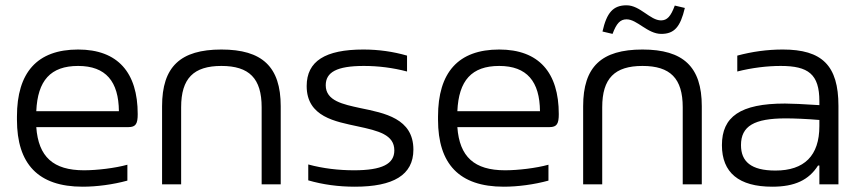

<svg xmlns="http://www.w3.org/2000/svg" viewBox="-20 -696 3235 725"><path d="M500 -265C500 -422 425 -509 275 -509C120 -509 44 -422 44 -256V-244C44 -77 124 9 292 9C345 9 406 1 461 -14V-74C414 -61 346 -53 297 -53C181 -53 125 -104 117 -216H465C493 -216 500 -229 500 -265ZM117 -276C122 -392 171 -447 275 -447C380 -447 428 -388 429 -276Z M592 -295V0H664V-291C664 -400 711 -447 816 -447C921 -447 968 -400 968 -291V0H1040V-295C1040 -444 970 -509 816 -509C661 -509 592 -444 592 -295Z M1330 -219C1410 -202 1469 -187 1469 -128C1469 -77 1423 -53 1317 -53C1258 -53 1199 -60 1144 -75V-15C1199 1 1258 9 1320 9C1465 9 1541 -35 1541 -131C1541 -249 1432 -269 1340 -288C1276 -302 1210 -315 1210 -374C1210 -423 1251 -447 1354 -447C1409 -447 1464 -440 1517 -426V-486C1465 -501 1410 -509 1352 -509C1208 -509 1138 -465 1138 -371C1138 -254 1248 -237 1330 -219Z M2090 -265C2090 -422 2015 -509 1865 -509C1710 -509 1634 -422 1634 -256V-244C1634 -77 1714 9 1882 9C1935 9 1996 1 2051 -14V-74C2004 -61 1936 -53 1887 -53C1771 -53 1715 -104 1707 -216H2055C2083 -216 2090 -229 2090 -265ZM1707 -276C1712 -392 1761 -447 1865 -447C1970 -447 2018 -388 2019 -276Z M2182 -295V0H2254V-291C2254 -400 2301 -447 2406 -447C2511 -447 2558 -400 2558 -291V0H2630V-295C2630 -444 2560 -509 2406 -509C2251 -509 2182 -444 2182 -295ZM2255 -577 2293 -568C2308 -608 2322 -623 2346 -623C2386 -623 2425 -568 2477 -568C2526 -568 2549 -594 2566 -666L2528 -675C2513 -634 2499 -619 2476 -619C2435 -619 2397 -676 2346 -676C2295 -676 2271 -648 2255 -577Z M2936 -509C2877 -509 2820 -501 2764 -486V-426C2819 -440 2877 -447 2928 -447C3032 -447 3074 -416 3074 -314V-299C3012 -303 2968 -305 2944 -305C2775 -305 2706 -255 2706 -148C2706 -44 2770 9 2896 9C2981 9 3034 -16 3069 -71H3074V0H3146V-296C3146 -449 3084 -509 2936 -509ZM2778 -148C2778 -220 2828 -249 2947 -249C2978 -249 3028 -247 3074 -243V-220C3074 -108 3017 -52 2908 -52C2816 -52 2778 -86 2778 -148Z"/></svg>

Font: LT Wave Text Light
Style: Regular
Weight: 300
Designer: Daniel Lyons
Version: Version 2.5 (Glyphs App)